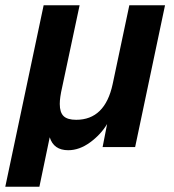

<svg xmlns="http://www.w3.org/2000/svg" viewBox="-38 -556 658 726"><path d="M-18 150 127 -536H263L197 -226Q188 -187 188 -163Q188 -131 202.5 -117Q217 -103 250 -103Q359 -103 388 -238L451 -536H586L473 0H350L367 -87Q343 -47 302.5 -17.5Q262 12 220 12Q165 12 150 -37L111 150Z"/></svg>

Font: Geist Mono
Style: Bold Italic
Weight: 700
Italic angle: -12°
Monospace: yes
Designer: Basement.studio, Andrés Briganti, Mateo Zaragoza
Foundry: Basement.studio, Vercel, Andrés Briganti, Guido Ferreyra, Mateo Zaragoza
Version: Version 1.500; ttfautohint (v1.8.4.7-5d5b)